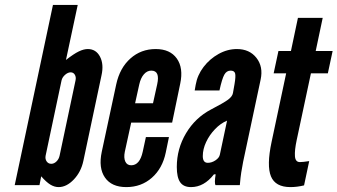

<svg xmlns="http://www.w3.org/2000/svg" viewBox="-20 -755 1376 783"><path d="M219 8Q251.5 8 281 -23Q310.5 -54 320 -99L394 -448Q404 -493 387.8 -524Q371.5 -555 338 -555Q321.5 -555 301.2 -545.2Q281 -535.5 249 -510.5L297 -735H196L40 0H141L148 -36Q168.5 -12.5 185.2 -2.2Q202 8 219 8ZM189 -87Q177 -87 170.2 -96.8Q163.5 -106.5 166 -120L231 -427Q234 -440 245.5 -450Q257 -460 268 -460Q279.5 -460 285.2 -450.2Q291 -440.5 288 -427L223 -120Q220 -106 210.2 -96.5Q200.5 -87 189 -87Z M495 8Q556 8 599.2 -30Q642.5 -68 656 -133L669 -196H575L562 -136Q550 -81 515 -81Q498 -81 491 -96.2Q484 -111.5 489 -136L515 -255H682L715 -414Q728.5 -478 701 -516.5Q673.5 -555 615 -555Q555 -555 511.8 -516.5Q468.5 -478 454 -411L395 -136Q381 -70 408 -31Q435 8 495 8ZM531 -334 548 -411Q554 -437.5 567 -452.2Q580 -467 597 -467Q633.5 -467 621 -411L604 -334Z M759 8Q812 8 852.5 -44H859.5Q853.5 -8.5 859 0H958Q961 -34 963.8 -51.5Q966.5 -69 971.5 -95L1043 -431Q1054 -483 1025.8 -519Q997.5 -555 946 -555Q907.5 -555 871.5 -535Q835.5 -515 810.2 -482Q785 -449 778 -409L774 -386H875Q885.5 -434 894.8 -450.5Q904 -467 920.5 -467Q935.5 -467 938.8 -455.8Q942 -444.5 936.5 -412.5L930 -375.5Q927.5 -361.5 910 -348.5Q892.5 -335.5 840.5 -308.5Q776.5 -275 738.8 -211.8Q701 -148.5 701 -74Q701 -31.5 714.8 -11.8Q728.5 8 759 8ZM827.5 -91Q807 -91 807 -118.5Q807 -146.5 820.5 -175.5Q834 -204.5 856.8 -228.2Q879.5 -252 906 -263L876.5 -124Q874 -111.5 858.8 -101.2Q843.5 -91 827.5 -91Z M1164.5 8Q1191.5 8 1220 1L1241 -98Q1214.5 -94 1203 -94Q1184.5 -94 1182.8 -118Q1181 -142 1190 -184L1248 -456H1317L1336.5 -547H1267.5L1296 -682H1195L1166.5 -547H1115.5L1096 -456H1147L1087.5 -176Q1067 -79.5 1085 -35.8Q1103 8 1164.5 8Z"/></svg>

Font: League Gothic
Style: Italic
Weight: 400
Designer: The League of Moveable Type
Version: Version 1.600; ttfautohint (v1.8.3)